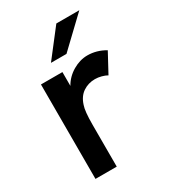

<svg xmlns="http://www.w3.org/2000/svg" viewBox="-173 -783 767 868"><g transform="rotate(-30 210.0 -348.5)"><path d="M65 -493H177V-421Q198 -458 235.5 -480Q273 -502 312 -502Q360 -502 404 -476L350 -376Q338 -383 321 -387.5Q304 -392 288 -392Q253 -392 225.5 -373.5Q198 -355 186 -317Q176 -290 176 -218V0H65ZM263 -697H383L234 -555H153Z"/></g></svg>

Font: Hanken Grotesk SemiBold
Style: Regular
Weight: 600
Designer: Alfredo Marco Pradil
Foundry: Hanken Design Co.
Version: Version 3.014